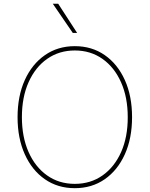

<svg xmlns="http://www.w3.org/2000/svg" viewBox="-20 -980 787 1010"><path d="M674.7 -363.6Q674.7 -252.5 636.7 -168.3Q598.7 -84.2 530.9 -37.1Q463.1 9.9 373.6 9.9Q283.7 9.9 215.9 -37.3Q148.1 -84.5 110.3 -168.7Q72.4 -252.8 72.4 -363.6Q72.4 -474.8 110.4 -558.8Q148.4 -642.8 216.3 -690Q284.1 -737.2 373.6 -737.2Q463.1 -737.2 530.9 -690.2Q598.7 -643.1 636.7 -558.9Q674.7 -474.8 674.7 -363.6ZM652 -363.6Q652 -468 616.8 -547.1Q581.7 -626.1 519 -670.3Q456.3 -714.5 373.6 -714.5Q291.2 -714.5 228.5 -670.6Q165.8 -626.8 130.5 -547.8Q95.2 -468.8 95.2 -363.6Q95.2 -259.9 130 -180.9Q164.8 -101.9 227.5 -57.4Q290.1 -12.8 373.6 -12.8Q456.3 -12.8 519.2 -57Q582 -101.2 617.2 -180.2Q652.3 -259.2 652 -363.6ZM362.9 -806.8 257.8 -960.2H286.2L385.7 -806.8Z"/></svg>

Font: Inter Thin BETA
Style: Regular
Weight: 100
Designer: Rasmus Andersson
Foundry: rsms
Version: Version 3.011;git-f93a4a705